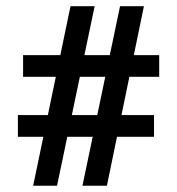

<svg xmlns="http://www.w3.org/2000/svg" viewBox="-20 -593 565 613"><path d="M243.2 0 363.3 -573.2H439.5L321.3 0ZM37.1 -156.2V-225.6H471.7V-156.2ZM85.9 0 205.1 -573.2H282.2L162.1 0ZM53.7 -347.7V-417H488.3V-347.7Z"/></svg>

Font: Crimson Pro Black
Style: Regular
Weight: 900
Designer: Jacques Le Bailly
Foundry: Baron von Fonthausen
Version: Version 1.003